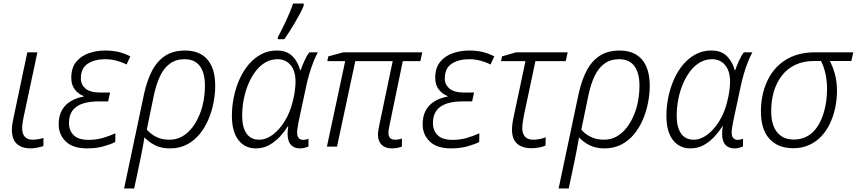

<svg xmlns="http://www.w3.org/2000/svg" viewBox="-20 -827 4833 1083"><path d="M152 10Q104 10 75.5 -15Q47 -40 47 -96Q47 -111 49.5 -126.5Q52 -142 56 -161L134 -532H191L112 -161Q109 -146 107 -131Q105 -116 105 -104Q105 -73 119.5 -56Q134 -39 163 -39Q179 -39 194.5 -41.5Q210 -44 225 -49V-3Q213 1 192 5.5Q171 10 152 10Z M472 10Q391 10 351 -29Q311 -68 311 -125Q311 -173 329 -205Q347 -237 379 -256Q411 -275 451 -282L452 -285Q421 -297 401.5 -323Q382 -349 382 -387Q382 -445 410 -478.5Q438 -512 481.5 -527Q525 -542 571 -542Q616 -542 650.5 -533.5Q685 -525 715 -509L694 -463Q672 -475 640 -484Q608 -493 573 -493Q515 -493 475.5 -468Q436 -443 436 -384Q436 -350 462 -327.5Q488 -305 547 -305H601L590 -255H535Q485 -255 447.5 -243Q410 -231 389.5 -204Q369 -177 369 -133Q369 -91 395.5 -64.5Q422 -38 480 -38Q523 -38 560.5 -49Q598 -60 631 -75L630 -26Q605 -13 564 -1.5Q523 10 472 10Z M793 -299Q809 -372 837 -426.5Q865 -481 910.5 -511.5Q956 -542 1025 -542Q1079 -542 1117 -519Q1155 -496 1174.5 -452Q1194 -408 1194 -344Q1194 -298 1184.5 -248.5Q1175 -199 1155.5 -153Q1136 -107 1105.5 -70Q1075 -33 1033.5 -11.5Q992 10 939 10Q889 10 854 -8Q819 -26 795 -52Q789 -16 783 15Q777 46 770 80L737 236H680ZM935 -39Q976 -39 1008 -57.5Q1040 -76 1064 -107Q1088 -138 1104.5 -177.5Q1121 -217 1128.5 -260Q1136 -303 1136 -344Q1136 -415 1107.5 -454Q1079 -493 1021 -493Q973 -493 939 -468.5Q905 -444 883 -398Q861 -352 847 -285L808 -96Q828 -72 860 -55.5Q892 -39 935 -39Z M1423 10Q1361 10 1324.5 -37.5Q1288 -85 1288 -174Q1288 -227 1299 -280Q1310 -333 1331 -380Q1352 -427 1383 -463.5Q1414 -500 1453.5 -521Q1493 -542 1541 -542Q1599 -542 1630.5 -509Q1662 -476 1673 -431H1676Q1683 -452 1696.5 -482.5Q1710 -513 1725 -532H1773Q1761 -511 1748.5 -479.5Q1736 -448 1724.5 -409.5Q1713 -371 1704 -326L1663 -134Q1660 -118 1658 -103.5Q1656 -89 1656 -78Q1656 -58 1665.5 -48Q1675 -38 1689 -38Q1696 -38 1704 -39.5Q1712 -41 1720 -44V-1Q1712 3 1699 6.5Q1686 10 1673 10Q1646 10 1628.5 -3Q1611 -16 1605 -43.5Q1599 -71 1606 -114H1603Q1586 -86 1560 -57.5Q1534 -29 1500 -9.5Q1466 10 1423 10ZM1441 -39Q1481 -39 1518.5 -67Q1556 -95 1586 -143.5Q1616 -192 1631 -254Q1640 -289 1643.5 -317.5Q1647 -346 1647 -365Q1647 -427 1619 -460Q1591 -493 1546 -493Q1508 -493 1476.5 -474.5Q1445 -456 1421 -424Q1397 -392 1380 -351Q1363 -310 1354.5 -264.5Q1346 -219 1346 -174Q1346 -109 1370.5 -74Q1395 -39 1441 -39ZM1547 -617Q1557 -635 1569 -659Q1581 -683 1593 -708.5Q1605 -734 1615.5 -759.5Q1626 -785 1633 -807H1693V-795Q1686 -776 1673 -752Q1660 -728 1645 -702Q1630 -676 1614 -651Q1598 -626 1584 -606H1547Z M2191 10Q2153 10 2132.5 -10.5Q2112 -31 2112 -67Q2112 -78 2114 -91Q2116 -104 2120 -124L2195 -482H1984L1881 0H1824L1927 -482H1826L1832 -509L1917 -532H2362L2351 -482H2252L2177 -120Q2174 -108 2172.5 -96.5Q2171 -85 2171 -78Q2171 -59 2180 -49Q2189 -39 2207 -39Q2220 -39 2230 -41Q2240 -43 2247 -46V0Q2236 4 2221.5 7Q2207 10 2191 10Z M2525 10Q2444 10 2404 -29Q2364 -68 2364 -125Q2364 -173 2382 -205Q2400 -237 2432 -256Q2464 -275 2504 -282L2505 -285Q2474 -297 2454.5 -323Q2435 -349 2435 -387Q2435 -445 2463 -478.5Q2491 -512 2534.5 -527Q2578 -542 2624 -542Q2669 -542 2703.5 -533.5Q2738 -525 2768 -509L2747 -463Q2725 -475 2693 -484Q2661 -493 2626 -493Q2568 -493 2528.5 -468Q2489 -443 2489 -384Q2489 -350 2515 -327.5Q2541 -305 2600 -305H2654L2643 -255H2588Q2538 -255 2500.5 -243Q2463 -231 2442.5 -204Q2422 -177 2422 -133Q2422 -91 2448.5 -64.5Q2475 -38 2533 -38Q2576 -38 2613.5 -49Q2651 -60 2684 -75L2683 -26Q2658 -13 2617 -1.5Q2576 10 2525 10Z M2979 9Q2926 9 2897 -16.5Q2868 -42 2868 -97Q2868 -113 2871 -134Q2874 -155 2879 -176L2944 -482H2806L2812 -509L2892 -532H3182L3171 -482H3000L2935 -175Q2931 -154 2928.5 -136.5Q2926 -119 2926 -104Q2926 -74 2941 -56.5Q2956 -39 2988 -39Q3006 -39 3023 -42.5Q3040 -46 3058 -52L3057 -6Q3045 0 3022.5 4.5Q3000 9 2979 9Z M3244 -299Q3260 -372 3288 -426.5Q3316 -481 3361.5 -511.5Q3407 -542 3476 -542Q3530 -542 3568 -519Q3606 -496 3625.5 -452Q3645 -408 3645 -344Q3645 -298 3635.5 -248.5Q3626 -199 3606.5 -153Q3587 -107 3556.5 -70Q3526 -33 3484.5 -11.5Q3443 10 3390 10Q3340 10 3305 -8Q3270 -26 3246 -52Q3240 -16 3234 15Q3228 46 3221 80L3188 236H3131ZM3386 -39Q3427 -39 3459 -57.5Q3491 -76 3515 -107Q3539 -138 3555.5 -177.5Q3572 -217 3579.5 -260Q3587 -303 3587 -344Q3587 -415 3558.5 -454Q3530 -493 3472 -493Q3424 -493 3390 -468.5Q3356 -444 3334 -398Q3312 -352 3298 -285L3259 -96Q3279 -72 3311 -55.5Q3343 -39 3386 -39Z M3874 10Q3812 10 3775.5 -37.5Q3739 -85 3739 -174Q3739 -227 3750 -280Q3761 -333 3782 -380Q3803 -427 3834 -463.5Q3865 -500 3904.5 -521Q3944 -542 3992 -542Q4050 -542 4081.5 -509Q4113 -476 4124 -431H4127Q4134 -452 4147.5 -482.5Q4161 -513 4176 -532H4224Q4212 -511 4199.5 -479.5Q4187 -448 4175.5 -409.5Q4164 -371 4155 -326L4114 -134Q4111 -118 4109 -103.5Q4107 -89 4107 -78Q4107 -58 4116.5 -48Q4126 -38 4140 -38Q4147 -38 4155 -39.5Q4163 -41 4171 -44V-1Q4163 3 4150 6.5Q4137 10 4124 10Q4097 10 4079.5 -3Q4062 -16 4056 -43.5Q4050 -71 4057 -114H4054Q4037 -86 4011 -57.5Q3985 -29 3951 -9.5Q3917 10 3874 10ZM3892 -39Q3932 -39 3969.5 -67Q4007 -95 4037 -143.5Q4067 -192 4082 -254Q4091 -289 4094.5 -317.5Q4098 -346 4098 -365Q4098 -427 4070 -460Q4042 -493 3997 -493Q3959 -493 3927.5 -474.5Q3896 -456 3872 -424Q3848 -392 3831 -351Q3814 -310 3805.5 -264.5Q3797 -219 3797 -174Q3797 -109 3821.5 -74Q3846 -39 3892 -39Z M4454 9Q4368 9 4320 -44Q4272 -97 4272 -198Q4272 -254 4284.5 -304Q4297 -354 4321 -395.5Q4345 -437 4382 -468Q4419 -499 4467.5 -515.5Q4516 -532 4576 -532H4793L4782 -483H4661Q4677 -452 4689 -410.5Q4701 -369 4701 -314Q4701 -268 4691.5 -221.5Q4682 -175 4663 -133.5Q4644 -92 4614.5 -60Q4585 -28 4545 -9.5Q4505 9 4454 9ZM4458 -40Q4496 -40 4526.5 -55Q4557 -70 4579 -97Q4601 -124 4615.5 -160Q4630 -196 4637.5 -238.5Q4645 -281 4645 -326Q4645 -371 4636 -411.5Q4627 -452 4611 -483H4573Q4512 -483 4466.5 -461.5Q4421 -440 4391 -401.5Q4361 -363 4345.5 -312Q4330 -261 4330 -200Q4330 -123 4363 -81.5Q4396 -40 4458 -40Z"/></svg>

Font: Noto Sans Display Light
Style: Italic
Weight: 300
Italic angle: -12°
Designer: Monotype Design Team
Foundry: Monotype Imaging Inc.
Version: Version 2.003